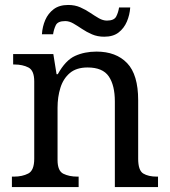

<svg xmlns="http://www.w3.org/2000/svg" viewBox="-20 -754 685 774"><path d="M28 0V-42H36Q70 -42 94 -54.5Q118 -67 118 -114V-426Q118 -470 94.5 -482Q71 -494 38 -494H33V-536H195L208 -455H213Q244 -511 282.5 -528.5Q321 -546 369 -546Q448 -546 492.5 -499.5Q537 -453 537 -350V-114Q537 -67 557.5 -54.5Q578 -42 612 -42H617V0H443V-345Q443 -410 418.5 -446Q394 -482 333 -482Q288 -482 261.5 -459.5Q235 -437 223.5 -400Q212 -363 212 -320V-109Q212 -65 235.5 -53.5Q259 -42 292 -42H297V0ZM400 -606Q373 -606 351 -615.5Q329 -625 310.5 -637.5Q292 -650 275.5 -659.5Q259 -669 243 -669Q213 -669 205 -652.5Q197 -636 194 -616H149Q151 -647 162.5 -673.5Q174 -700 196.5 -717Q219 -734 255 -734Q282 -734 303.5 -724.5Q325 -715 343.5 -702.5Q362 -690 378.5 -680.5Q395 -671 411 -671Q440 -671 448.5 -687.5Q457 -704 460 -724H505Q503 -694 491.5 -667Q480 -640 458 -623Q436 -606 400 -606Z"/></svg>

Font: Noto Serif Khitan Small Script
Style: Regular
Weight: 400
Designer: LIU Zhao, ZHANG Congyu, Kushim JIANG
Foundry: Guyu Beijing Co. Ltd.
Version: Version 1.000; ttfautohint (v1.8.4.7-5d5b)